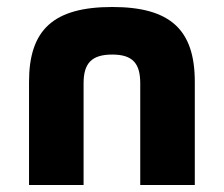

<svg xmlns="http://www.w3.org/2000/svg" viewBox="-20 -529 640 549"><path d="M63 -295V0H219V-291C219 -348 242 -373 301 -373C359 -373 381 -348 381 -291V0H537V-295C537 -444 467 -509 301 -509C133 -509 63 -444 63 -295Z"/></svg>

Font: LT Wave Mono Black
Style: Regular
Weight: 900
Designer: Daniel Lyons
Version: Version 2.5 (Glyphs App)